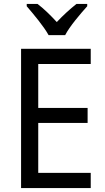

<svg xmlns="http://www.w3.org/2000/svg" viewBox="-20 -964 540 984"><path d="M229 -784H314C337 -829 392 -893 427 -932V-944H372C337 -916 306 -888 271 -851C239 -886 203 -921 172 -944H117V-932C153 -890 205 -828 229 -784ZM445 0V-78H176V-334H429V-411H176V-636H445V-714H88V0Z"/></svg>

Font: Noto Sans Bengali UI SemiCondensed
Style: Regular
Weight: 400
Width: 4
Designer: Jelle Bosma - Monotype Design Team
Foundry: Monotype Imaging Inc.
Version: Version 2.003